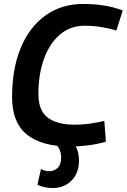

<svg xmlns="http://www.w3.org/2000/svg" viewBox="-20 -730 640 970"><path d="M333 10Q190 10 115.5 -50.5Q41 -111 41 -239Q41 -382 84.5 -487.5Q128 -593 209 -651.5Q290 -710 401 -710Q454 -710 503.5 -702.5Q553 -695 600 -677L568 -576Q531 -587 490.5 -593.5Q450 -600 408 -600Q335 -600 282.5 -555Q230 -510 202 -432Q174 -354 174 -256Q174 -171 221.5 -135.5Q269 -100 357 -100Q398 -100 435 -105.5Q472 -111 507 -119L515 -14Q431 10 333 10ZM169 204 187 124Q208 135 228 135Q254 135 271.5 118Q289 101 289 66Q289 27 261 -4L353 -5Q379 28 379 82Q379 144 341.5 182Q304 220 246 220Q206 220 169 204Z"/></svg>

Font: Georama SemiBold
Style: Italic
Weight: 600
Italic angle: -9°
Designer: Jean-Baptiste Levee
Foundry: Production Type
Version: Version 1.000